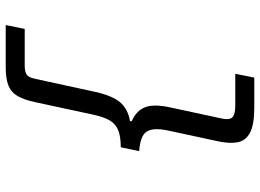

<svg xmlns="http://www.w3.org/2000/svg" viewBox="-139 -609 910 672"><g transform="rotate(90 316.0 -273.0)"><path d="M67.7 162 81.1 95.5H210Q231 95.5 241.2 88.5Q251.4 81.5 256 58.4L302 -153.2Q315.8 -213.3 339.2 -239.7Q362.7 -266 403.3 -272.9L404.6 -278.9Q368 -294.6 355.6 -325.2Q343.2 -355.8 356.2 -415L395.2 -596.1Q400.5 -621.6 390.2 -631.6Q379.8 -641.5 349 -641.5H238.3L251.7 -708H356.7Q416.6 -708 444.5 -693Q472.5 -678.1 477.9 -649.9Q483.2 -621.7 474.6 -581.6L436.2 -403.1Q426.2 -353.1 440.9 -330.9Q455.7 -308.7 509 -305.2L495.4 -240.8Q457.4 -240.5 435.7 -231.7Q414 -222.9 401.9 -202.8Q389.8 -182.6 381.8 -146.5L337.6 58.7Q329.2 98.4 315.9 120.9Q302.7 143.3 278.9 152.7Q255.2 162 214.7 162Z"/></g></svg>

Font: Atkinson Hyperlegible Mono ExtraLight
Style: Italic
Weight: 200
Italic angle: -12°
Monospace: yes
Designer: Elliott Scott, Megan Eiswerth, Linus Boman, Theodore Petrosky, Letters from Sweden
Foundry: Applied Design Works, Letters from Sweden
Version: Version 2.001